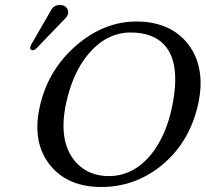

<svg xmlns="http://www.w3.org/2000/svg" viewBox="-20 -745 830 775"><path d="M220.2 -725.1Q246.1 -725.1 253.9 -704.1Q255.9 -696.8 254.9 -689.9Q252 -679.7 244.6 -671.9L127 -549.8Q119.1 -542.5 113.3 -542Q102.5 -542 101.6 -551.8Q101.6 -553.7 102.1 -555.2Q103.5 -559.6 106 -564.9L188.5 -708Q199.2 -724.6 220.2 -725.1ZM507.3 -613.8Q409.7 -613.8 335.9 -525.9Q272.9 -450.2 246.6 -327.1Q212.4 -165.5 292 -84Q342.3 -34.2 418.5 -34.2Q528.3 -34.2 603.5 -139.6Q652.3 -209.5 673.8 -310.1Q723.6 -544.9 590.8 -599.6Q555.2 -613.8 507.3 -613.8ZM780.8 -329.1Q745.6 -164.6 622.1 -69.3Q518.1 9.8 388.7 9.8Q254.4 9.8 183.1 -77.1Q109.4 -168 139.6 -310.1Q171.4 -460.4 287.6 -561.5Q399.4 -657.7 529.8 -658.2Q669.4 -658.2 740.7 -564.9Q810.5 -472.2 780.8 -329.1Z"/></svg>

Font: Linux Biolinum Slanted O
Style: Slanted
Weight: 400
Designer: Philipp H. Poll
Foundry: Philipp H. Poll
Version: Version 1.0.4